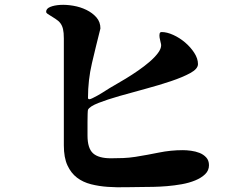

<svg xmlns="http://www.w3.org/2000/svg" viewBox="-20 -768 1040 803"><path d="M247 -607Q247 -632 243.5 -646.5Q240 -661 232.5 -671Q225 -681 211.5 -689.5Q198 -698 179 -710Q173 -714 173 -719Q173 -732 190 -739Q207 -746 232 -747.5Q257 -749 286.5 -744Q316 -739 341.5 -726.5Q367 -714 383.5 -695Q400 -676 400 -649Q400 -648 399.5 -647Q399 -646 399 -645Q381 -574 364.5 -503.5Q348 -433 348 -359Q348 -353 354 -353Q358 -353 368 -358Q378 -363 389 -369Q400 -375 410 -381.5Q420 -388 425 -391Q437 -399 459 -411.5Q481 -424 506.5 -439.5Q532 -455 558 -473Q584 -491 605.5 -509.5Q627 -528 640.5 -546Q654 -564 654 -579Q654 -583 651.5 -592Q649 -601 647.5 -610.5Q646 -620 647.5 -627Q649 -634 656 -634Q678 -634 704.5 -622Q731 -610 754 -590.5Q777 -571 792.5 -547Q808 -523 808 -500Q808 -480 776 -462.5Q744 -445 695 -428.5Q646 -412 588.5 -396.5Q531 -381 480 -366.5Q429 -352 392 -337.5Q355 -323 348 -309Q347 -306 346.5 -291Q346 -276 346 -258Q346 -240 346 -223.5Q346 -207 346 -201Q346 -148 369 -127Q392 -106 444 -106Q470 -106 495 -107Q520 -108 546 -112Q596 -120 645 -130Q694 -140 745 -140Q760 -140 779 -137.5Q798 -135 814.5 -128.5Q831 -122 842.5 -109.5Q854 -97 854 -77Q854 -55 838 -39.5Q822 -24 796.5 -13.5Q771 -3 740 2.5Q709 8 678.5 10.5Q648 13 621.5 13.5Q595 14 580 14Q545 14 506.5 15Q468 16 431 13.5Q394 11 360.5 2.5Q327 -6 302 -25Q277 -44 262 -76.5Q247 -109 247 -160Z"/></svg>

Font: SoukouMincho
Style: Regular
Weight: 400
Designer: Dr. Ken Lunde (project architect, glyph set definition & overall production); Masataka HATTORI  (production & ideograph 
Foundry: Adobe Systems Incorporated
Version: Version 1.00